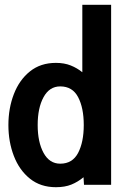

<svg xmlns="http://www.w3.org/2000/svg" viewBox="-20 -770 533 800"><path d="M213 10Q149 10 104.8 -25.5Q60.5 -61 37.8 -120Q15 -179 15 -249Q15 -319 37.8 -378Q60.5 -437 104.8 -472.5Q149 -508 213 -508Q248 -508 274.8 -497.2Q301.5 -486.5 323 -469V-750H443V0H330L328 -31.5Q304.5 -12 277.5 -1Q250.5 10 213 10ZM231 -88Q282 -88 305.5 -133Q329 -178 329 -249Q329 -320.5 305.5 -365.2Q282 -410 231 -410Q186 -410 161.5 -365.2Q137 -320.5 137 -249Q137 -178 161.5 -133Q186 -88 231 -88Z"/></svg>

Font: Cabin Condensed
Style: Bold
Weight: 700
Width: 3
Designer: Pablo Impallari
Foundry: Pablo Impallari. http://www.impallari.com Igino Marini. http://www.ikern.com
Version: Version 3.001; ttfautohint (v1.8.3)